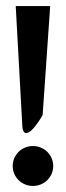

<svg xmlns="http://www.w3.org/2000/svg" viewBox="-20 -610 218 635"><path d="M22 -61C22 -24 52 5 89 5C126 5 156 -24 156 -61C156 -98 126 -127 89 -127C52 -127 22 -98 22 -61ZM32 -590 54 -190C55 -179 59 -169 68 -170C89 -172 120 -228 120 -228L121 -229L146 -590Z"/></svg>

Font: Charger Pro
Style: BdNar
Weight: 700
Designer: Jasper
Foundry: Cannot Into Space Fonts
Version: Version 1.09